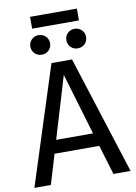

<svg xmlns="http://www.w3.org/2000/svg" viewBox="-103 -1038 779 1103"><g transform="rotate(-10 286.5 -486.0)"><path d="M415 -173H154L102 0H6L227 -689H347L567 0H467ZM392 -250 285 -610 177 -250ZM239 -803Q239 -779 222.5 -762.5Q206 -746 182 -746Q157 -746 140.5 -762.5Q124 -779 124 -803Q124 -827 140.5 -843.5Q157 -860 182 -860Q206 -860 222.5 -843.5Q239 -827 239 -803ZM449 -803Q449 -779 432.5 -762.5Q416 -746 391 -746Q367 -746 350.5 -762.5Q334 -779 334 -803Q334 -827 350.5 -843.5Q367 -860 391 -860Q416 -860 432.5 -843.5Q449 -827 449 -803ZM152 -903V-972H425V-903Z"/></g></svg>

Font: Fira GO
Style: Regular
Weight: 400
Designer: Carrois Corporate
Foundry: Carrois Corporate GbR
Version: Version 0.300